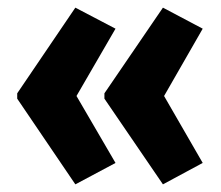

<svg xmlns="http://www.w3.org/2000/svg" viewBox="-20 -528 579 502"><path d="M25 -284 177 -508 282 -453 180 -277 282 -102 177 -46 25 -270ZM253 -284 406 -508 510 -453 409 -277 510 -102 406 -46 253 -270Z"/></svg>

Font: Noto Sans Lao Looped UI ExCd ExBd
Style: Regular
Weight: 800
Width: 2
Designer: Mark Frömberg, Ben Mitchell
Foundry: The Fontpad Ltd
Version: Version 1.001